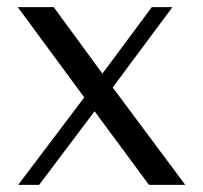

<svg xmlns="http://www.w3.org/2000/svg" viewBox="-20 -520 571 540"><path d="M246 -207 90 0H31L217 -246L30 -500H131L268 -313L407 -500H465L297 -274L501 0H399Z"/></svg>

Font: Tenor Sans
Style: Regular
Weight: 400
Designer: Denis Masharov
Foundry: Denis Masharov
Version: Version 1.1